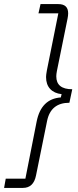

<svg xmlns="http://www.w3.org/2000/svg" viewBox="-37 -780 381 938"><path d="M-17 138 -9 93H87L142 -186Q164 -297 260 -304L264 -320Q228 -324 208 -345.5Q188 -367 188 -404Q188 -414 192 -436L248 -715H151L161 -760H248Q296 -760 296 -715Q296 -704 293 -689L241 -433Q238 -418 238 -407Q238 -344 316 -344L302 -278Q211 -278 193 -189L139 77Q127 138 75 138Z"/></svg>

Font: IBM Plex Sans Light
Style: Italic
Weight: 300
Italic angle: -11.31°
Designer: Mike Abbink, Paul van der Laan, Pieter van Rosmalen
Foundry: Bold Monday
Version: Version 3.0